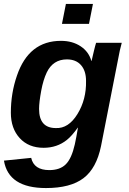

<svg xmlns="http://www.w3.org/2000/svg" viewBox="-23 -745 654 973"><path d="M210 208Q20 208 -3 69L135 55Q149 117 227 117Q281 117 310.5 87.5Q340 58 356 -13Q364 -49 372 -98H371Q341 -56 316 -36Q266 4 198 4Q122 4 77 -45Q32 -94 32 -174Q32 -273 63 -362Q123 -538 286 -538Q344 -538 385.5 -510.5Q427 -483 440 -436H441L453 -487Q460 -516 464 -528H594L584 -488L570 -417L489 -5Q466 108 400 158Q334 208 210 208ZM413 -335Q413 -386 387.5 -415Q362 -444 316 -444Q246 -444 214 -378Q196 -340 186 -286Q175 -226 175 -193Q175 -96 260 -96Q324 -93 369.5 -167Q415 -241 413 -335ZM428 -624H291L311 -725H448Z"/></svg>

Font: Libra Sans
Style: Bold Italic
Weight: 700
Italic angle: -12°
Foundry: Context Ltd
Version: Version 1.002